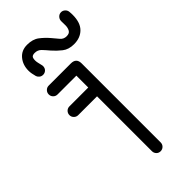

<svg xmlns="http://www.w3.org/2000/svg" viewBox="-224 -735 781 781"><g transform="rotate(-45 166.5 -344.5)"><path d="M60.5 -459.5Q49.8 -459.5 42.4 -466.9Q35 -474.2 35 -485Q35 -495.4 42.4 -502.9Q49.8 -510.5 60.5 -510.5H187.9Q219 -510.5 219 -479.4V-25.1Q219 -14.4 211.6 -7Q204.2 0.4 193.5 0.4Q182.8 0.4 175.7 -7Q168.6 -14.4 168.6 -25.1V-459.5ZM60.5 -340.6Q49.8 -340.6 42.4 -348Q35 -355.4 35 -365.8Q35 -376.5 42.4 -383.9Q49.8 -391.2 60.5 -391.2H193.5Q204.2 -391.2 211.6 -383.9Q219 -376.5 219 -365.8Q219 -355.4 211.6 -348Q204.2 -340.6 193.5 -340.6ZM281.6 -659.8Q281.6 -670.5 289 -678.4Q296.4 -686.2 307.1 -686.2Q316.5 -686.2 323.9 -679.4Q331.2 -672.6 332 -663.2Q332.6 -658.2 332.8 -653.8Q333 -649.2 333 -645.2Q333 -600.4 310.9 -578.4Q288.9 -556.4 252.6 -556.4Q221.9 -556.4 202.4 -571.8Q182.9 -587.1 166.5 -606Q153.5 -621.6 142.4 -633.2Q131.2 -644.8 114.1 -644.8Q102.8 -644.8 98.1 -639.9Q93.5 -635.1 93.5 -621.1Q93.5 -615.2 95.2 -607.6Q96.9 -600 99.2 -590.5Q99.6 -589 100 -586.9Q100.4 -584.8 100.4 -582.9Q100.4 -571.5 93 -564.4Q85.6 -557.4 75.5 -557.4Q66.6 -557.4 60.1 -562.4Q53.6 -567.4 51.1 -574.6Q48.4 -584.4 46.7 -593.5Q45 -602.6 45 -611.4Q45 -644.6 64.1 -667.4Q83.1 -690.2 115.6 -690.2Q147.8 -690.2 167.8 -674.9Q187.8 -659.5 204.1 -640.2Q217.1 -624.4 227.4 -612.5Q237.6 -600.6 254.1 -600.6Q270.2 -600.6 276 -610.9Q281.8 -621.1 282 -634.8Q282.2 -648.4 281.6 -659.8Z"/></g></svg>

Font: Libertine-Super Thin
Style: Regular
Weight: 100
Designer: Bastien Sozeau
Foundry: NBR — Bastien Sozeau
Version: Version 2.003;gftools[0.9.33]